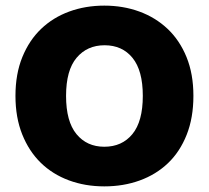

<svg xmlns="http://www.w3.org/2000/svg" viewBox="-20 -645 743 683"><path d="M35 -304Q35 -382 59.5 -442Q84 -502 126.5 -542.5Q169 -583 226.5 -604Q284 -625 351 -625Q418 -625 475.5 -604Q533 -583 576 -542.5Q619 -502 643.5 -442Q668 -382 668 -304Q668 -226 644 -165.5Q620 -105 577.5 -64.5Q535 -24 477 -3Q419 18 351 18Q283 18 225 -3.5Q167 -25 125 -66Q83 -107 59 -167Q35 -227 35 -304ZM215 -304Q215 -213 252 -168Q289 -123 351 -123Q414 -123 451 -168Q488 -213 488 -304Q488 -394 451.5 -439Q415 -484 352 -484Q290 -484 252.5 -439.5Q215 -395 215 -304Z"/></svg>

Font: Baloo Bhaijaan
Style: Regular
Weight: 400
Designer: Devika Bhansali and Ek Type
Foundry: Ek Type
Version: Version 1.443;PS 1.000;hotconv 16.6.51;makeotf.lib2.5.65220;